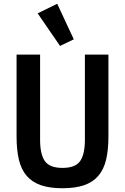

<svg xmlns="http://www.w3.org/2000/svg" viewBox="-20 -988 664 1020"><path d="M193 -698V-245Q193 -168 218.5 -132Q244 -96 312 -96Q380 -96 405.5 -132Q431 -168 431 -245V-698H556V-263Q556 -191 543.5 -139Q531 -87 502 -53.5Q473 -20 426.5 -4Q380 12 312 12Q244 12 197.5 -4Q151 -20 122 -53.5Q93 -87 80.5 -139Q68 -191 68 -263V-698ZM180 -917 284 -968 372 -779 299 -744Z"/></svg>

Font: IBM Plex Sans Condensed SemiBold
Style: Regular
Weight: 600
Width: 3
Designer: Mike Abbink, Paul van der Laan, Pieter van Rosmalen
Foundry: Bold Monday
Version: Version 1.3